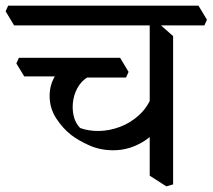

<svg xmlns="http://www.w3.org/2000/svg" viewBox="-50 -628 754 681"><path d="M352 -95Q306 -95 267.5 -112Q229 -129 203 -149Q173 -172 149.5 -208Q126 -244 126 -288Q126 -326 144.5 -357Q163 -388 194 -407L273 -360Q248 -350 232 -327.5Q216 -305 210.5 -276.5Q205 -248 210.5 -220.5Q216 -193 234 -174Q264 -163 301 -163.5Q338 -164 375.5 -178Q413 -192 443.5 -220Q474 -248 490 -290L549 -238Q518 -165 465 -130Q412 -95 352 -95ZM180 -353 156 -357H36L8 -403L17 -423H376L406 -373L397 -353ZM540 33 481 -5V-562L506 -551L564 -500V26ZM0 -538 -30 -588 -21 -608H654L684 -558L675 -538Z"/></svg>

Font: Eczar
Style: Regular
Weight: 400
Designer: Vaibhav Singh
Foundry: Rosetta Type Foundry
Version: Version 2.000